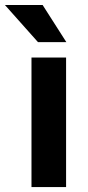

<svg xmlns="http://www.w3.org/2000/svg" viewBox="-63 -763 357 783"><path d="M206.5 0H65.4V-528.3H206.5ZM207.5 -591.3H91.8L-43 -742.7H110.8Z"/></svg>

Font: SteelSelectRoboto
Style: Roboto-Bold
Weight: 700
Designer: Google
Version: Version 2.137; 2017